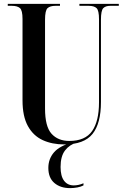

<svg xmlns="http://www.w3.org/2000/svg" viewBox="-20 -734 632 989"><path d="M311 10Q248 10 199.5 -12.5Q151 -35 123.5 -85Q96 -135 96 -217V-636Q96 -681 82.5 -692.5Q69 -704 41 -704H20V-714H289V-704H266Q238 -704 225 -692Q212 -680 212 -632V-175Q212 -82 245.5 -45Q279 -8 337 -8Q419 -8 454.5 -59Q490 -110 490 -207V-635Q490 -680 477.5 -692Q465 -704 437 -704H389V-714H592V-704H548Q524 -704 512 -692Q500 -680 500 -632V-209Q500 -98 456.5 -44Q413 10 311 10ZM341 235Q291 235 260 208.5Q229 182 229 131Q229 85 257.5 51.5Q286 18 351 0H376Q338 11 315 41Q292 71 292 126Q292 173 310 197Q328 221 360 221Q371 221 383.5 218.5Q396 216 410 210V221Q397 228 378.5 231.5Q360 235 341 235Z"/></svg>

Font: Noto Serif Display ExtraCondensed SemiBold
Style: Regular
Weight: 600
Width: 2
Designer: Monotype Design Team
Foundry: Monotype Imaging Inc.
Version: Version 2.009